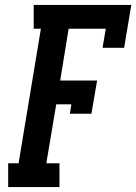

<svg xmlns="http://www.w3.org/2000/svg" viewBox="-20 -755 550 775"><path d="M13 0V-96H55L145 -639H116V-735H510L481 -562H394L407 -639H257L223 -430H372L349 -296H262L268 -334H207L167 -96H220V0Z"/></svg>

Font: Iosevka Gothic
Style: Bold Italic
Weight: 700
Italic angle: -9°
Monospace: yes
Designer: Belleve Invis
Foundry: Belleve Invis
Version: Version 15.5.1; ttfautohint (v1.8.4)